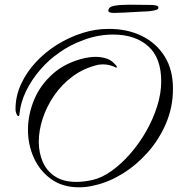

<svg xmlns="http://www.w3.org/2000/svg" viewBox="-20 -725 756 817"><path d="M316 72Q246 72 197.5 37Q149 2 124 -53.5Q99 -109 99 -173Q99 -237 125 -300Q151 -363 205 -411Q259 -459 341 -478Q352 -480 363 -481.5Q374 -483 387 -483Q409 -483 430 -477Q451 -471 466 -455Q477 -445 477 -441Q477 -437 475 -437Q472 -437 467.5 -440Q463 -443 458 -444Q440 -451 418 -451Q412 -451 406.5 -450.5Q401 -450 396 -449Q337 -435 290.5 -401Q244 -367 211.5 -320Q179 -273 162 -221.5Q145 -170 145 -122Q145 -75 162 -36Q179 3 214.5 26Q250 49 305 49Q320 49 337 47Q354 45 373 41Q413 32 454.5 2.5Q496 -27 534 -70.5Q572 -114 601.5 -165.5Q631 -217 648.5 -272Q666 -327 666 -379Q666 -479 610.5 -528.5Q555 -578 461 -578Q399 -578 337.5 -555.5Q276 -533 232 -501Q187 -470 150.5 -427.5Q114 -385 91 -337.5Q68 -290 63 -242Q63 -231 58 -231Q54 -231 50 -240.5Q46 -250 46 -260Q46 -316 69.5 -367Q93 -418 133 -461Q173 -504 224 -535.5Q275 -567 330.5 -584.5Q386 -602 439 -602Q519 -603 581.5 -573Q644 -543 680 -486Q716 -429 716 -348Q716 -269 686.5 -200Q657 -131 608.5 -76.5Q560 -22 501.5 14Q443 50 385 63Q366 68 349.5 70Q333 72 316 72ZM466 -670Q441 -670 441 -679Q441 -696 466.5 -700.5Q492 -705 531 -705Q551 -705 574.5 -704.5Q598 -704 621 -704Q632 -704 643 -702Q654 -700 654 -693Q655 -687 646 -683.5Q637 -680 627 -679Q617 -678 614 -677Q591 -676 563 -674.5Q535 -673 509 -671.5Q483 -670 466 -670Z"/></svg>

Font: Allura
Style: Regular
Weight: 400
Designer: Robert E. Leuschke
Foundry: Robert E. Leuschke
Version: Version 1.110